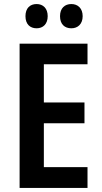

<svg xmlns="http://www.w3.org/2000/svg" viewBox="-20 -930 503 950"><path d="M106 -850C106 -810 129 -790 161 -790C193 -790 216 -811 216 -850C216 -889 193 -910 161 -910C129 -910 106 -890 106 -850ZM277 -850C277 -810 300 -790 333 -790C365 -790 389 -811 389 -850C389 -889 365 -910 333 -910C301 -910 277 -890 277 -850ZM413 0V-103H197V-320H398V-423H197V-612H413V-714H77V0Z"/></svg>

Font: Noto Sans Telugu Condensed SemiBold
Style: Regular
Weight: 600
Width: 3
Designer: Jelle Bosma - Monotype Design Team
Foundry: Monotype Imaging Inc.
Version: Version 2.005